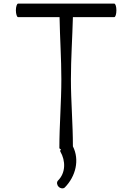

<svg xmlns="http://www.w3.org/2000/svg" viewBox="-20 -820 705 1064"><path d="M339 219C400 157 422 66 384 -9C384 -134 373 -257 373 -381C373 -496 381 -610 384 -725H613C620 -725 625 -742 625 -763C625 -783 620 -800 613 -800H80C74 -800 68 -783 68 -763C68 -742 74 -725 80 -725H310C312 -610 320 -496 320 -381C320 -254 309 -127 309 0C309 3 313 6 318 8C314 12 313 16 314 19C345 72 344 139 301 181C293 190 295 205 305 215C315 225 330 227 339 219Z"/></svg>

Font: Nupuram Light
Style: Regular
Weight: 300
Designer: Santhosh Thottingal (santhosh.thottingal@gmail.com)
Foundry: SMC
Version: Version 1.000